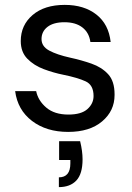

<svg xmlns="http://www.w3.org/2000/svg" viewBox="-20 -528 540 786"><path d="M259 12Q170 12 111 -33Q52 -78 42 -155H128Q136 -116 169.5 -87.5Q203 -59 260 -59Q313 -59 338 -81.5Q363 -104 363 -135Q363 -180 330.5 -195Q298 -210 239 -222Q199 -230 159 -245Q119 -260 92 -287.5Q65 -315 65 -360Q65 -425 113.5 -466.5Q162 -508 245 -508Q324 -508 374.5 -468.5Q425 -429 433 -356H350Q345 -394 317.5 -415.5Q290 -437 244 -437Q199 -437 174.5 -418Q150 -399 150 -368Q150 -338 181.5 -321Q213 -304 267 -292Q313 -282 354.5 -267.5Q396 -253 422.5 -224.5Q449 -196 449 -142Q449 -141 449 -139Q449 -74 398 -31Q347 12 259 12ZM221 238V198Q268 198 268 141V127H222V50H308Q318 91 318 124Q318 184 292.5 211Q267 238 221 238Z"/></svg>

Font: Firefly Display
Style: Regular
Weight: 400
Designer: Colophon Foundry, Jonny Pinhorn
Foundry: Colophon Foundry
Version: Version 1.200; ttfautohint (v1.8.3)